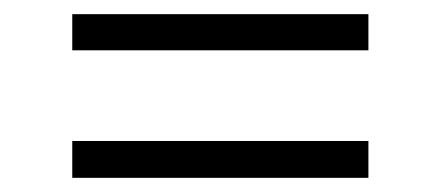

<svg xmlns="http://www.w3.org/2000/svg" viewBox="-20 -439 622 271"><path d="M82 -368V-419H500V-368ZM82 -188V-240H500V-188Z"/></svg>

Font: Literata 12pt Light
Style: Regular
Weight: 300
Designer: Latin by Veronika Burian and Jose Scaglione. Greek by Irene Vlachou. Cyrillic by Vera Evstafieva.
Foundry: TypeTogether
Version: Version 3.002